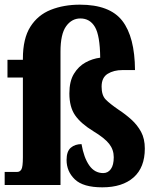

<svg xmlns="http://www.w3.org/2000/svg" viewBox="-25 -792 670 822"><path d="M413 10Q331 10 295.5 -24Q260 -58 260 -107Q260 -144 278 -159.5Q296 -175 324 -175Q334 -117 357 -84Q380 -51 417 -51Q437 -51 449.5 -68Q462 -85 462 -119Q462 -151 442.5 -176Q423 -201 375 -230Q321 -263 296.5 -298.5Q272 -334 272 -392Q272 -444 291.5 -476Q311 -508 341 -524.5Q371 -541 404 -545Q403 -640 381.5 -676.5Q360 -713 319 -713Q282 -713 258 -679.5Q234 -646 234 -571V0H-5V-56H49Q60 -56 66.5 -66.5Q73 -77 73 -119V-460H7V-536H73V-541Q73 -627 105 -677.5Q137 -728 192.5 -750Q248 -772 317 -772Q445 -772 498.5 -703Q552 -634 553 -492H499Q462 -492 436 -476Q410 -460 410 -421Q410 -384 427.5 -366Q445 -348 483 -322Q512 -303 537.5 -280Q563 -257 579 -227.5Q595 -198 595 -156Q595 -75 547 -32.5Q499 10 413 10Z"/></svg>

Font: Noto Serif Lao ExtraCondensed Black
Style: Regular
Weight: 900
Width: 2
Designer: Monotype Design Team
Foundry: Monotype Imaging Inc.
Version: Version 2.003; ttfautohint (v1.8.4.7-5d5b)